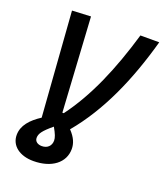

<svg xmlns="http://www.w3.org/2000/svg" viewBox="-164 -807 975 1141"><g transform="rotate(20 323.0 -236.5)"><path d="M183.1 225.6C297.9 225.6 374 167.5 374 80.6C374 46.9 361.3 12.2 324.2 -26.4C471.7 -202.6 572.8 -431.2 645.5 -693.4H526.4C457.5 -459 373 -259.8 256.3 -103.5H247.6L211.9 -699.2L93.8 -693.4L142.1 -33.7C79.6 6.8 37.6 53.2 37.6 113.3C37.6 180.7 95.7 225.6 183.1 225.6ZM154.8 89.4C154.8 62.5 170.4 40 228.5 -8.3C250 29.3 258.3 50.8 258.3 69.3C258.3 102.5 235.4 125 200.2 125C173.3 125 154.8 110.8 154.8 89.4Z"/></g></svg>

Font: Cascadia Mono PL SemiBold
Style: Italic
Weight: 600
Italic angle: -10°
Monospace: yes
Designer: Aaron Bell
Foundry: Saja Typeworks
Version: Version 2404.023